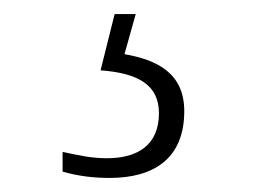

<svg xmlns="http://www.w3.org/2000/svg" viewBox="-20 -29 373 273"><path d="M136 224C198 224 242 197 242 129C242 74 202 56 157 48L173 -9H143L123 71C177 75 206 92 206 132C206 177 176 196 132 196C110 196 93 192 69 187V215C93 222 116 224 136 224Z"/></svg>

Font: Noto Serif Devanagari ExtraLight
Style: Regular
Weight: 200
Designer: Universal Thirst, Indian Type Foundry and the Monotype Design Team
Foundry: Monotype Imaging Inc.
Version: Version 2.004